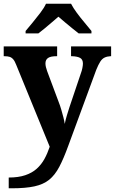

<svg xmlns="http://www.w3.org/2000/svg" viewBox="-20 -786 619 1035"><path d="M27 171Q79 171 116 158.5Q153 146 178 123.5Q203 101 219.5 71Q236 41 248 5L68 -435Q60 -456 51.5 -466Q43 -476 32 -479.5Q21 -483 4 -483H0V-536H288V-483H284Q253 -483 239 -473.5Q225 -464 225 -444Q225 -435 227.5 -424.5Q230 -414 234 -403L296 -237Q304 -217 310.5 -194.5Q317 -172 322 -152.5Q327 -133 329 -118Q334 -143 341 -165.5Q348 -188 354 -207L417 -394Q421 -404 424 -419Q427 -434 427 -443Q427 -465 412.5 -473.5Q398 -482 368 -483H363V-536H579V-483H575Q557 -482 543.5 -475.5Q530 -469 520 -453Q510 -437 499 -410L348 0Q323 69 299.5 113.5Q276 158 245 183Q214 208 166 218.5Q118 229 44 229H27ZM118 -619Q134 -638 155.5 -664Q177 -690 197.5 -717Q218 -744 228 -766H363Q374 -744 394 -717Q414 -690 436 -664Q458 -638 473 -619V-606H404Q390 -617 370 -633Q350 -649 330 -666Q310 -683 295 -696Q280 -683 260 -666Q240 -649 221 -633Q202 -617 187 -606H118Z"/></svg>

Font: Noto Serif Hebrew
Style: Bold
Weight: 700
Version: Version 2.003